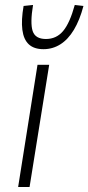

<svg xmlns="http://www.w3.org/2000/svg" viewBox="-20 -753 356 773"><path d="M53 0 131 -492H178L99 0ZM155 -555Q117 -555 96 -574.5Q75 -594 70 -633Q65 -672 75 -729L113 -733Q101 -660 111.5 -628Q122 -596 165 -596Q207 -596 234 -628Q261 -660 281 -733L316 -729Q301 -672 277.5 -633Q254 -594 223 -574.5Q192 -555 155 -555Z"/></svg>

Font: Nunito Sans 7pt Condensed ExtraLight
Style: Italic
Weight: 250
Width: 3
Italic angle: -9°
Designer: Vernon Adams
Foundry: Vernon Adams
Version: Version 3.101;gftools[0.9.27]